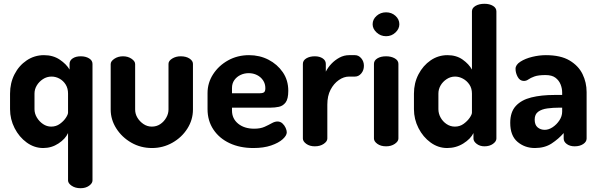

<svg xmlns="http://www.w3.org/2000/svg" viewBox="-20 -772 3161 1013"><path d="M405 221Q377 221 358 208Q339 195 339 180V-70Q325 -39 288.5 -15Q252 9 208 9Q161 9 121 -20Q81 -49 57 -96Q33 -143 33 -196V-278Q33 -334 56.5 -380Q80 -426 121 -453.5Q162 -481 212 -481Q260 -481 295 -457.5Q330 -434 347 -405V-435Q347 -453 363.5 -464Q380 -475 406 -475Q432 -475 450 -464Q468 -453 468 -435V180Q468 195 450 208Q432 221 405 221ZM250 -104Q276 -104 296 -118.5Q316 -133 327.5 -150.5Q339 -168 339 -178V-278Q339 -306 326.5 -326Q314 -346 294 -357Q274 -368 252 -368Q227 -368 206.5 -354.5Q186 -341 174 -321Q162 -301 162 -278V-196Q162 -173 174.5 -152Q187 -131 207 -117.5Q227 -104 250 -104Z M782 9Q722 9 672.5 -19.5Q623 -48 593.5 -94.5Q564 -141 564 -194V-434Q564 -449 583.5 -462Q603 -475 629 -475Q655 -475 674 -462Q693 -449 693 -434V-194Q693 -171 705 -151Q717 -131 737 -117.5Q757 -104 781 -104Q806 -104 825.5 -117Q845 -130 857 -151Q869 -172 869 -194V-435Q869 -451 888.5 -463Q908 -475 933 -475Q962 -475 980 -463Q998 -451 998 -435V-194Q998 -140 968.5 -93.5Q939 -47 889.5 -19Q840 9 782 9Z M1317 9Q1246 9 1191.5 -16.5Q1137 -42 1106 -88.5Q1075 -135 1075 -196V-281Q1075 -335 1104.5 -380.5Q1134 -426 1183.5 -453.5Q1233 -481 1294 -481Q1350 -481 1396.5 -457Q1443 -433 1472 -391Q1501 -349 1501 -293Q1501 -250 1487 -231.5Q1473 -213 1451.5 -208.5Q1430 -204 1407 -204H1204V-189Q1204 -146 1236.5 -119.5Q1269 -93 1321 -93Q1354 -93 1376 -103Q1398 -113 1414 -122Q1430 -131 1444 -131Q1459 -131 1470 -121Q1481 -111 1487 -97.5Q1493 -84 1493 -74Q1493 -57 1471.5 -37.5Q1450 -18 1410.5 -4.5Q1371 9 1317 9ZM1204 -280H1350Q1367 -280 1373.5 -285.5Q1380 -291 1380 -307Q1380 -330 1368 -348Q1356 -366 1336 -376Q1316 -386 1292 -386Q1269 -386 1249 -376.5Q1229 -367 1216.5 -349.5Q1204 -332 1204 -308Z M1641 0Q1614 0 1596 -13Q1578 -26 1578 -41V-435Q1578 -453 1596 -464Q1614 -475 1641 -475Q1666 -475 1682.5 -464Q1699 -453 1699 -435V-394Q1710 -416 1728.5 -435.5Q1747 -455 1771 -468Q1795 -481 1822 -481H1853Q1872 -481 1886 -464.5Q1900 -448 1900 -425Q1900 -401 1886 -384.5Q1872 -368 1853 -368H1822Q1794 -368 1767.5 -349.5Q1741 -331 1724 -298.5Q1707 -266 1707 -220V-41Q1707 -26 1688 -13Q1669 0 1641 0Z M2017 0Q1989 0 1971 -13Q1953 -26 1953 -41V-435Q1953 -453 1971 -464Q1989 -475 2017 -475Q2044 -475 2063 -464Q2082 -453 2082 -435V-41Q2082 -26 2063 -13Q2044 0 2017 0ZM2017 -581Q1988 -581 1967 -600.5Q1946 -620 1946 -644Q1946 -670 1967 -688.5Q1988 -707 2017 -707Q2046 -707 2066.5 -688.5Q2087 -670 2087 -644Q2087 -620 2066.5 -600.5Q2046 -581 2017 -581Z M2339 9Q2292 9 2252 -20Q2212 -49 2188 -96Q2164 -143 2164 -196V-278Q2164 -334 2188 -380Q2212 -426 2252 -453.5Q2292 -481 2341 -481Q2388 -481 2421 -457.5Q2454 -434 2470 -405V-712Q2470 -730 2489 -741Q2508 -752 2536 -752Q2563 -752 2581 -741Q2599 -730 2599 -712V-41Q2599 -26 2581 -13Q2563 0 2536 0Q2512 0 2495 -13Q2478 -26 2478 -41V-70Q2463 -39 2424.5 -15Q2386 9 2339 9ZM2380 -104Q2406 -104 2426 -118.5Q2446 -133 2458 -150.5Q2470 -168 2470 -178V-278Q2470 -306 2456.5 -326Q2443 -346 2422.5 -357Q2402 -368 2381 -368Q2357 -368 2336.5 -354.5Q2316 -341 2304.5 -321Q2293 -301 2293 -278V-196Q2293 -173 2304.5 -152Q2316 -131 2336 -117.5Q2356 -104 2380 -104Z M2802 9Q2749 9 2710.5 -23.5Q2672 -56 2672 -124Q2672 -181 2701.5 -213Q2731 -245 2783.5 -258Q2836 -271 2905 -271H2946V-284Q2946 -306 2937.5 -327Q2929 -348 2910.5 -362Q2892 -376 2858 -376Q2820 -376 2799.5 -368.5Q2779 -361 2768 -353Q2757 -345 2744 -345Q2723 -345 2711.5 -366Q2700 -387 2700 -409Q2700 -430 2725.5 -446.5Q2751 -463 2788 -472Q2825 -481 2860 -481Q2938 -481 2985 -453Q3032 -425 3053.5 -381Q3075 -337 3075 -286V-41Q3075 -24 3057 -12Q3039 0 3012 0Q2987 0 2970.5 -12Q2954 -24 2954 -41V-70Q2927 -39 2890.5 -15Q2854 9 2802 9ZM2854 -87Q2875 -87 2896 -101Q2917 -115 2931.5 -137Q2946 -159 2946 -183V-204H2931Q2898 -204 2868 -200Q2838 -196 2819.5 -182.5Q2801 -169 2801 -141Q2801 -113 2816.5 -100Q2832 -87 2854 -87Z"/></svg>

Font: Dosis
Style: Bold
Weight: 700
Designer: EdgarTolentino, PabloImpallari, IginoMarini
Foundry: EdgarTolentino, PabloImpallari, IginoMarini
Version: Version 3.001; ttfautohint (v1.8.2)